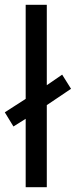

<svg xmlns="http://www.w3.org/2000/svg" viewBox="-29 -780 316 800"><path d="M78 0V-285L27 -253L-9 -312L78 -368V-760H166V-425L230 -469L267 -410L166 -342V0Z"/></svg>

Font: Noto Sans Tifinagh Azawagh
Style: Regular
Weight: 400
Designer: JamraPatel
Foundry: JamraPatel LLC
Version: Version 2.006; ttfautohint (v1.8.4.7-5d5b)